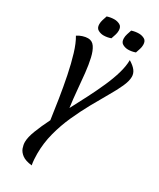

<svg xmlns="http://www.w3.org/2000/svg" viewBox="-274 -865 1065 1288"><g transform="rotate(30 258.0 -221.0)"><path d="M96 228Q96 192 117 137.5Q138 83 171 17Q161 -55 148 -138Q135 -221 118.5 -302.5Q102 -384 81.5 -451.5Q61 -519 36 -560Q53 -572 75 -579Q97 -586 116 -586Q148 -586 167 -558.5Q186 -531 197 -483Q208 -435 214.5 -374.5Q221 -314 226.5 -248Q232 -182 241 -118Q275 -182 308.5 -247.5Q342 -313 370 -376Q398 -439 414.5 -496Q431 -553 431 -599Q467 -577 483 -555.5Q499 -534 499 -508Q499 -475 478 -429Q457 -383 423.5 -326Q390 -269 353 -202Q316 -135 282.5 -61Q249 13 228 93Q207 173 207 256Q207 276 208.5 298Q210 320 214 342Q163 336 138 317Q113 298 104.5 274Q96 250 96 228ZM251 -664Q223 -654 195 -654Q173 -654 153 -665Q133 -676 133 -706Q133 -723 138.5 -740Q144 -757 150 -775Q178 -784 206 -784Q228 -784 248 -773.5Q268 -763 268 -732Q268 -715 262.5 -698.5Q257 -682 251 -664ZM441 -664Q413 -654 385 -654Q363 -654 343 -665Q323 -676 323 -706Q323 -723 328.5 -740Q334 -757 340 -775Q368 -784 396 -784Q418 -784 438 -773.5Q458 -763 458 -732Q458 -715 452.5 -698.5Q447 -682 441 -664Z"/></g></svg>

Font: Merienda Medium
Style: Regular
Weight: 500
Designer: Eduardo Rodriguez Tunni
Foundry: Eduardo Rodriguez Tunni
Version: Version 2.001; ttfautohint (v1.8.4.7-5d5b)